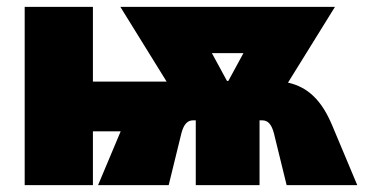

<svg xmlns="http://www.w3.org/2000/svg" viewBox="-20 -540 1067 560"><path d="M52 0H251V-157H332L266 0H472L509 -151C516 -178 527 -189 543 -189H551V0H737V-189H745C761 -189 772 -178 779 -151L816 0H1022L949 -174C918 -248 878 -286 820 -299L957 -520H331L466 -302H251V-520H52ZM642 -304 598 -385H690L646 -304Z"/></svg>

Font: Fixel Text Black
Style: Regular
Weight: 900
Width: 4
Designer: AlfaBravo + MacPaw
Foundry: Kyrylo Tkachov, Marchela Mozhyna, Serhii Makarenko, Maria Weinstein, Zakhar Kryvoshyya
Version: Version 1.211